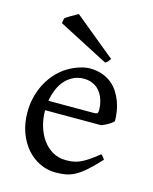

<svg xmlns="http://www.w3.org/2000/svg" viewBox="-108 -760 677 848"><g transform="rotate(15 231.0 -336.5)"><path d="M335.4 -533.2Q328.6 -523.9 325 -519.3Q321.3 -514.6 313.5 -511.2L84.5 -629.9L88.4 -651.9Q91.8 -655.8 99.4 -660.6Q106.9 -665.5 115.7 -670.7Q124.5 -675.8 132.8 -680.4Q141.1 -685.1 146.5 -688L335.4 -533.2ZM242.2 -418Q217.3 -418 196.3 -408.2Q175.3 -398.4 158.9 -380.9Q142.6 -363.3 131.6 -338.4Q120.6 -313.5 115.7 -283.2H324.2Q335.4 -283.2 339.1 -286.9Q342.8 -290.5 342.8 -300.8Q342.8 -309.6 341.3 -321.8Q339.8 -334 335.7 -346.9Q331.5 -359.9 324.5 -372.6Q317.4 -385.3 306.2 -395.3Q294.9 -405.3 279.1 -411.6Q263.2 -418 242.2 -418ZM422.9 -272Q414.1 -262.2 399.4 -253.9Q384.8 -245.6 369.1 -239.3H112.3V-237.8Q112.3 -201.2 122.3 -167.2Q132.3 -133.3 150.9 -107.2Q169.4 -81.1 196.3 -65.4Q223.1 -49.8 256.8 -49.8Q272 -49.8 286.4 -51.5Q300.8 -53.2 317.4 -59.8Q334 -66.4 354.2 -79.6Q374.5 -92.8 401.9 -115.2Q408.2 -111.8 412.8 -105.5Q417.5 -99.1 419.9 -95.2Q387.2 -59.6 362.5 -37.8Q337.9 -16.1 316.2 -4.4Q294.4 7.3 273.2 11Q252 14.6 227.1 14.6Q189.5 14.6 155.5 -1.5Q121.6 -17.6 95.7 -47.1Q69.8 -76.7 54.4 -118.4Q39.1 -160.2 39.1 -211.9Q39.1 -244.6 46.4 -276.4Q53.7 -308.1 67.6 -336.4Q81.5 -364.7 101.6 -388.7Q121.6 -412.6 147 -430.2Q157.7 -437.5 171.1 -444.6Q184.6 -451.7 199.2 -457Q213.9 -462.4 228.3 -465.6Q242.7 -468.8 255.9 -468.8Q288.1 -468.8 312.7 -460Q337.4 -451.2 356 -436.3Q374.5 -421.4 387.2 -401.6Q399.9 -381.8 408 -359.9Q416 -337.9 419.4 -315.2Q422.9 -292.5 422.9 -272Z"/></g></svg>

Font: GentiumAlt
Style: Regular
Weight: 400
Designer: J. Victor Gaultney
Version: Version 1.02; 2005; OFL release